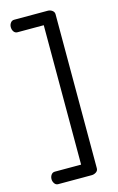

<svg xmlns="http://www.w3.org/2000/svg" viewBox="-121 -818 546 890"><g transform="rotate(-15 151.5 -373.5)"><path d="M169 -708H43Q32 -708 25.5 -717Q19 -726 19 -739Q19 -750 25.5 -759Q32 -768 43 -768H204Q216 -768 225.5 -761Q235 -754 235 -743V-4Q235 8 225 14.5Q215 21 204 21H43Q32 21 25.5 11.5Q19 2 19 -9Q19 -21 25.5 -30Q32 -39 43 -39H169Z"/></g></svg>

Font: Dosis
Style: Book
Weight: 400
Designer: EdgarTolentino, PabloImpallari, IginoMarini
Foundry: EdgarTolentino, PabloImpallari, IginoMarini
Version: Version 1.007